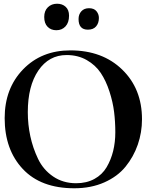

<svg xmlns="http://www.w3.org/2000/svg" viewBox="-20 -1032 787 1029"><path d="M357 -762Q529 -762 635 -659Q741 -556 741 -393Q741 -322 718.5 -257Q696 -192 653 -139Q610 -86 539 -54.5Q468 -23 378 -23Q199 -23 102 -126.5Q5 -230 5 -399Q5 -558 103.5 -660Q202 -762 357 -762ZM337 -737Q242 -737 185.5 -654Q129 -571 129 -431Q129 -365 142.5 -302Q156 -239 184 -180.5Q212 -122 265 -86Q318 -50 388 -50Q444 -50 486 -73Q528 -96 551.5 -136Q575 -176 586.5 -223Q598 -270 598 -323Q598 -379 591.5 -432Q585 -485 566.5 -542Q548 -599 520 -641Q492 -683 445 -710Q398 -737 337 -737ZM286 -1012Q314 -1012 332 -995.5Q350 -979 350 -948Q350 -911 331 -890.5Q312 -870 282 -870Q253 -870 235 -888.5Q217 -907 217 -941Q217 -974 236.5 -993Q256 -1012 286 -1012ZM457 -988Q484 -988 497 -972Q510 -956 510 -936Q510 -908 495 -890.5Q480 -873 451 -873Q401 -873 401 -930Q401 -955 416 -971.5Q431 -988 457 -988Z"/></svg>

Font: Henny Penny
Style: Regular
Weight: 400
Designer: Olga Umpeleva
Foundry: Brownfox
Version: Version 1.001